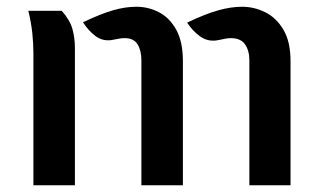

<svg xmlns="http://www.w3.org/2000/svg" viewBox="-20 -549 959 569"><path d="M719 0V-370.5Q719 -399 706.2 -417.5Q693.5 -436 664 -436Q654 -436 643.5 -433.5Q633 -431 620 -429Q594 -426 572.5 -441.5Q551 -457 534.5 -482Q589 -508 627 -518.5Q665 -529 697 -529Q733.5 -529 766.5 -512.5Q799.5 -496 820.2 -460.5Q841 -425 841 -368V0ZM79 0V-391Q79 -419 75.8 -450.5Q72.5 -482 64 -517H163Q187 -490 194.5 -463.5Q202 -437 202 -407V0ZM399 0V-370.5Q399 -399 387.8 -417.5Q376.5 -436 349.5 -436Q339.5 -436 330.5 -434Q321.5 -432 309 -430Q283 -427 262.5 -442.5Q242 -458 226 -483Q279.5 -508.5 315.8 -518.8Q352 -529 384 -529Q420 -529 451.5 -512.5Q483 -496 502.5 -460.5Q522 -425 522 -368V0Z"/></svg>

Font: Expletus Sans SemiBold
Style: Regular
Weight: 600
Version: Version 7.500